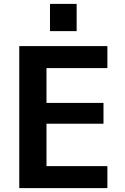

<svg xmlns="http://www.w3.org/2000/svg" viewBox="-20 -967 641 987"><path d="M219 -617V-438H512V-331H219V-113H532V0H79V-730H532V-617ZM237 -807V-947H374V-807Z"/></svg>

Font: M PLUS 1p
Style: Bold
Weight: 700
Version: Version 1.062